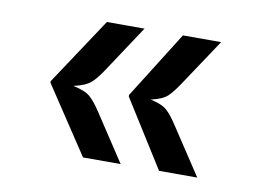

<svg xmlns="http://www.w3.org/2000/svg" viewBox="-49 -521 662 490"><g transform="rotate(10 281.5 -276.5)"><path d="M389 -101 280 -274.5V-278.5L389 -452H488L408.5 -332.5Q391.5 -306.5 378.8 -294.8Q366 -283 336.5 -276.5Q366.5 -270 379.5 -258.2Q392.5 -246.5 408.5 -221.5L488 -101ZM192 -101 77 -274.5V-278.5L192 -452H289.5L210.5 -332.5Q193.5 -306.5 180.2 -295Q167 -283.5 136 -276.5Q167 -270 180.2 -258.5Q193.5 -247 210.5 -221L289.5 -101Z"/></g></svg>

Font: Spline Sans
Style: Regular
Weight: 400
Designer: Eben Sorkin, Mirko Velimirovic
Foundry: Sorkin Type
Version: Version 1.001